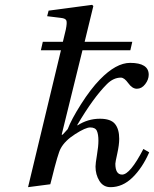

<svg xmlns="http://www.w3.org/2000/svg" viewBox="-20 -762 637 794"><path d="M96 12 232 -554H149L157 -589H240L252 -639Q258 -668 254.5 -677Q251 -686 232 -688L175 -695L181 -718L361 -742L366 -737L330 -589H527L519 -554H321L235 -205H239L260 -228Q275 -268 315 -331Q355 -394 393 -433Q460 -502 518 -502Q595 -502 595 -453Q595 -433 580.5 -414Q566 -395 546 -395Q527 -395 510.5 -418Q494 -441 480 -441Q449 -441 422 -414Q366 -358 300 -246V-243Q343 -271 393 -271Q438 -271 455.5 -249.5Q473 -228 473 -188Q473 -163 465 -127Q457 -91 457 -85Q457 -40 485 -40Q518 -40 573 -146L597 -132Q569 -68 528 -28Q487 12 437 12Q407 12 391 -14Q375 -40 375 -73Q375 -86 381 -121.5Q387 -157 387 -180Q387 -207 380.5 -221Q374 -235 353 -235Q334 -235 291 -207.5Q248 -180 231 -148Q220 -129 194 -23L188 0Z"/></svg>

Font: Lingua Franca
Style: Italic
Weight: 400
Italic angle: -13°
Version: Version 1.19